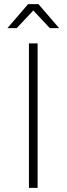

<svg xmlns="http://www.w3.org/2000/svg" viewBox="-20 -909 322 929"><path d="M120 -699H162V0H120ZM116 -889H166L266 -773H221L129 -871H153L61 -773H16Z"/></svg>

Font: Alexandria ExtraLight
Style: Regular
Weight: 250
Designer: Mohamed Gaber
Foundry: Kief Type Foundry
Version: Version 5.100